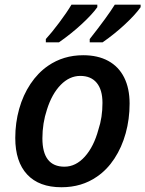

<svg xmlns="http://www.w3.org/2000/svg" viewBox="-20 -786 618 816"><path d="M44.9 -199.7Q44.9 -264.2 61.5 -323.2Q78.1 -382.3 109.6 -429.4Q141.1 -476.6 184.1 -506.3Q249.5 -551.3 333.5 -551.3Q396 -551.3 440.2 -527.1Q484.4 -502.9 507.6 -456.8Q530.8 -410.6 530.8 -345.7Q530.8 -279.8 514.2 -219.7Q497.6 -159.7 466.3 -112.1Q435.1 -64.5 392.1 -35.2Q327.6 9.8 241.2 9.8Q146 9.8 95.5 -44.4Q44.9 -98.6 44.9 -199.7ZM398.4 -235.8Q415.5 -286.6 415.5 -348.6Q415.5 -404.3 391.1 -433.8Q366.7 -463.4 321.3 -463.4Q275.4 -463.4 238 -425.3Q200.7 -387.2 179.7 -320.8Q160.2 -262.2 160.2 -198.2Q160.2 -77.6 253.9 -77.6Q302.2 -77.6 340.6 -120.4Q378.9 -163.1 398.4 -235.8ZM283.7 -766.1H393.6V-755.4Q372.6 -725.6 328.1 -684.3Q283.7 -643.1 230.5 -606H174.8V-620.1Q199.2 -646.5 231.4 -689.5Q263.7 -732.4 283.7 -766.1ZM467.8 -766.1H577.6V-755.4Q555.7 -724.1 511.7 -683.1Q467.8 -642.1 416 -606H361.3V-620.1Q436 -714.8 467.8 -766.1Z"/></svg>

Font: Viking Open Sans Light
Style: Bold Italic
Weight: 600
Italic angle: -12°
Foundry: Ascender Corporation
Version: Version 2.000